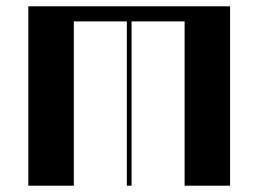

<svg xmlns="http://www.w3.org/2000/svg" viewBox="-20 -590 821 610"><path d="M70 -570H711V0H566.5V-522H398V0H383V-522H214.5V0H70Z"/></svg>

Font: Facade Sud
Style: Regular
Weight: 100
Designer: Éléonore Fines
Foundry: Velvetyne Type Foundry
Version: Version 1.001;Glyphs 3.2 (3202)